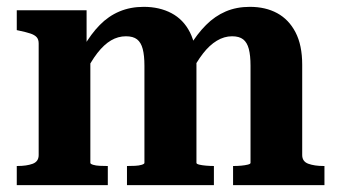

<svg xmlns="http://www.w3.org/2000/svg" viewBox="-20 -541 986 561"><path d="M29 0V-56H31Q58 -56 75.5 -62.5Q93 -69 93 -88V-414Q93 -426 87 -432.5Q81 -439 69 -443Q57 -447 38 -451L29 -453V-511H233V-400L244 -399V-65Q244 -62 252 -59.5Q260 -57 271.5 -56.5Q283 -56 292 -56H295V0ZM605 0H351V-56H353Q363 -56 374.5 -56.5Q386 -57 394 -59.5Q402 -62 402 -65V-349Q402 -379 397 -398Q392 -417 380.5 -426Q369 -435 348 -435Q325 -435 304.5 -423Q284 -411 264.5 -386Q245 -361 225 -320L224 -404Q246 -442 271.5 -468Q297 -494 329 -507.5Q361 -521 400 -521Q446 -521 481 -502.5Q516 -484 535 -446.5Q554 -409 554 -352V-65Q554 -62 562 -60Q570 -58 582 -57Q594 -56 604 -56H605ZM928 0H661V-56H664Q674 -56 685 -57Q696 -58 704 -60Q712 -62 712 -65V-349Q712 -379 707 -398Q702 -417 690.5 -426Q679 -435 658 -435Q635 -435 613.5 -422Q592 -409 573 -384.5Q554 -360 534 -321L533 -404Q556 -442 582 -468Q608 -494 639.5 -507.5Q671 -521 710 -521Q756 -521 790 -502.5Q824 -484 843.5 -446.5Q863 -409 863 -352V-88Q863 -69 881 -62.5Q899 -56 925 -56H928Z"/></svg>

Font: Roboto Serif 28pt SemiBold
Style: Regular
Weight: 600
Designer: Greg Gazdowicz
Foundry: Commercial Type
Version: Version 1.008